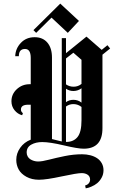

<svg xmlns="http://www.w3.org/2000/svg" viewBox="-20 -830 635 1062"><path d="M180 -648.3 165 -663.3 313.3 -810 416.7 -714.2 355 -648.3 265 -732.5ZM478.3 163.3Q478.3 145.8 465 136.7Q451.7 127.5 431.7 127.5Q406.7 127.5 321.2 145.8Q235.8 164.2 195.8 164.2Q155.8 164.2 126.2 147.9Q96.7 131.7 83.3 107.5Q70 83.3 70 54.2Q70 18.3 91.7 -12.5Q113.3 -43.3 150 -57.5V-250.8Q147.5 -250.8 142.9 -250.8Q138.3 -250.8 135.8 -250.8Q95.8 -250.8 95.8 -224.2Q95.8 -211.7 106.7 -204.2L102.5 -192.5Q77.5 -199.2 60.4 -220.4Q43.3 -241.7 43.3 -270Q43.3 -309.2 72.9 -336.7Q102.5 -364.2 144.2 -364.2Q146.7 -364.2 150 -364.2V-510Q150 -559.2 118.3 -559.2Q84.2 -559.2 84.2 -519.2H64.2Q65.8 -561.7 95.4 -592.9Q125 -624.2 171.7 -624.2Q216.7 -624.2 242.1 -594.2Q267.5 -564.2 267.5 -511.7V-60.8Q270 -60 290.8 -55Q311.7 -50 321.7 -47.5Q321.7 -143.3 321.7 -333.8Q321.7 -524.2 321.7 -619.2H345V-535.8L458.3 -627.5L542.5 -554.2L574.2 -580L589.2 -561.7L546.7 -527.5V-122.5Q547.5 -7.5 442.5 -7.5Q410.8 -7.5 333.3 -25.8Q255.8 -44.2 213.3 -44.2Q178.3 -44.2 152.9 -30Q127.5 -15.8 127.5 13.3Q127.5 25 132.9 35Q138.3 45 147.5 50.8Q156.7 56.7 167.9 60Q179.2 63.3 190.8 63.3Q212.5 63.3 250.8 53.3Q289.2 43.3 337.9 33.3Q386.7 23.3 434.2 23.3Q458.3 23.3 479.6 28.8Q500.8 34.2 517.1 45Q533.3 55.8 542.9 72.9Q552.5 90 552.5 111.7Q552.5 134.2 542.1 152.9Q531.7 171.7 517.5 183.3Q503.3 195 485 202.5Q470.8 209.2 454.2 211.7L450.8 195.8Q462.5 193.3 470.4 184.6Q478.3 175.8 478.3 163.3ZM345 -45Q345.8 -45 346.7 -45Q386.7 -45 408.8 -72.1Q430.8 -99.2 430.8 -165V-238.3Q412.5 -253.3 388.3 -254.2Q364.2 -255 345 -240.8Q345 -208.3 345 -142.9Q345 -77.5 345 -45ZM345 -506.7Q345 -482.5 345 -435Q345 -387.5 345 -363.3Q364.2 -350 388.3 -350.4Q412.5 -350.8 430.8 -365.8Q430.8 -388.3 430.8 -432.9Q430.8 -477.5 430.8 -499.2L385.8 -538.3ZM345 -339.2Q345 -326.7 345 -302.1Q345 -277.5 345 -265Q363.3 -278.3 387.5 -277.9Q411.7 -277.5 430.8 -262.5V-341.7Q411.7 -327.5 388.3 -326.7Q365 -325.8 345 -339.2Z"/></svg>

Font: Chomsky
Style: Regular
Weight: 400
Version: Version 2.3